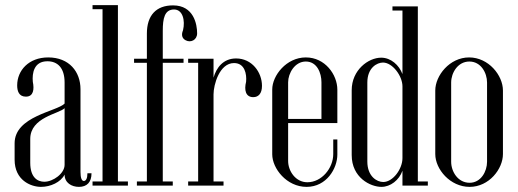

<svg xmlns="http://www.w3.org/2000/svg" viewBox="-20 -724 2019 749"><path d="M47 -391C47 -370 53 -347 81 -347C111 -347 114 -376 108 -405C105 -438 112 -485 165 -485C204 -485 232 -460 232 -402V-320C202 -289 37 -271 37 -165V-101C37 -21 100 5 140 5C177 5 217 -13 232 -43C232 -11 259 5 288 5C319 5 337 -13 337 -48H321C321 -29 316 -18 307 -18C299 -18 294 -30 294 -53V-376C294 -444 250 -500 168 -500C92 -500 47 -449 47 -391ZM232 -302V-81C232 -47 187 -15 153 -15C127 -15 98 -31 98 -89V-182C98 -267 211 -280 232 -302Z M341 0H479V-16H440V-704H341V-688H380V-16H341Z M514 0H654V-16H615V-479H696V-495H615V-604C615 -652 622 -687 659 -687C693 -687 703 -644 694 -606C686 -587 691 -574 704 -567C724 -556 749 -568 749 -594C749 -629 736 -703 655 -703C589 -703 553 -664 553 -593V-495H503V-479H553V-16H514Z M714 0H852V-16H813V-356C813 -393 836 -478 893 -478C935 -478 943 -435 940 -405C932 -373 938 -345 968 -345C988 -345 1002 -359 1002 -389C1002 -442 963 -496 901 -496C851 -496 824 -460 813 -421V-495H714V-479H753V-16H714Z M1042 -375V-122C1042 -67 1098 5 1176 5C1254 5 1296 -67 1296 -121V-180H1280V-123C1280 -68 1235 -13 1179 -13C1133 -13 1104 -57 1104 -96V-244H1296V-374C1296 -433 1248 -500 1173 -500C1097 -500 1042 -429 1042 -375ZM1104 -403C1104 -438 1130 -484 1173 -484C1217 -484 1234 -439 1234 -403V-260H1104Z M1550 -387V-107C1550 -65 1513 -14 1475 -14C1450 -14 1413 -36 1413 -94V-402C1413 -460 1451 -480 1474 -480C1511 -480 1550 -428 1550 -387ZM1649 0V-16H1610V-699H1511V-683H1550V-435C1537 -470 1505 -499 1467 -499C1417 -499 1352 -451 1352 -372V-119C1352 -31 1425 5 1468 5C1503 5 1537 -21 1550 -58V0Z M1678 -123C1678 -64 1736 5 1812 5C1888 5 1942 -65 1942 -123V-371C1942 -430 1886 -500 1810 -500C1734 -500 1678 -429 1678 -371ZM1740 -402C1740 -440 1766 -484 1811 -484C1856 -484 1880 -440 1880 -402V-93C1880 -55 1856 -11 1812 -11C1766 -11 1740 -55 1740 -93Z"/></svg>

Font: Emberly
Style: Regular
Weight: 400
Designer: Rajesh Rajput
Foundry: Rajesh Rajput
Version: Version 1.000